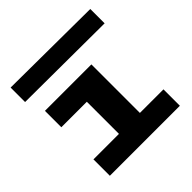

<svg xmlns="http://www.w3.org/2000/svg" viewBox="-176 -832 985 985"><g transform="rotate(-45 316.5 -340.0)"><path d="M585 -119V0H77V-119H262V-352H77V-471H414V-119ZM611 -572 37 -575V-680L611 -676Z"/></g></svg>

Font: BioRhyme Expanded ExtraBold
Style: Regular
Weight: 800
Width: 7
Designer: Aoife Mooney
Foundry: Aoife Mooney Type
Version: Version 1.001